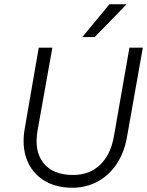

<svg xmlns="http://www.w3.org/2000/svg" viewBox="-20 -874 691 902"><path d="M575 -854 425 -700H367L494 -854ZM162 -650H226L157 -264Q139 -166 183.5 -109Q228 -52 324 -52Q400 -52 450 -99.5Q500 -147 515 -233L588 -650H651L576 -227Q563 -156 527.5 -103Q492 -50 438.5 -21Q385 8 320 8Q241 8 185.5 -27Q130 -62 106 -124.5Q82 -187 96 -269Z"/></svg>

Font: Overused Grotesk Book
Style: Italic
Weight: 350
Italic angle: -10°
Version: Version 0.003